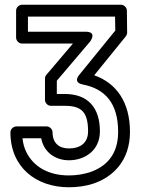

<svg xmlns="http://www.w3.org/2000/svg" viewBox="-20 -573 603 811"><path d="M402 -18C402 -121 349 -176 254 -176H220V-232L361 -398C361 -398 392 -439 342 -439H98V-503H466L467 -444L315 -257C315 -257 285 -225 330 -216C423 -198 479 -138 479 -16C479 82 427 132 358 155C332 163 303 168 271 168C183 168 121 130 91 69C83 53 77 32 75 11H154C165 71 215 104 271 104C339 104 402 62 402 -18ZM271 218C307 218 342 213 373 203C458 175 529 105 529 -16C529 -141 472 -222 378 -255L511 -419C514 -423 517 -429 517 -435L516 -528C516 -540 505 -553 491 -553H73C62 -553 48 -543 48 -528V-414C48 -403 58 -389 73 -389H288L176 -257C172 -253 170 -247 170 -241V-151C170 -140 180 -126 195 -126H254C324 -126 352 -100 352 -18C352 30 320 54 271 54C229 54 202 31 202 -14C202 -25 192 -39 177 -39H49C38 -39 24 -29 24 -14C24 134 133 218 271 218Z"/></svg>

Font: Asimov
Style: NarOu
Weight: 500
Designer: Google
Version: Version 2.000980; 2014